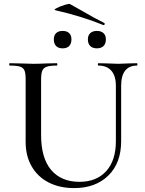

<svg xmlns="http://www.w3.org/2000/svg" viewBox="-20 -948 740 981"><path d="M483 -613Q480 -613 480 -619Q480 -625 483 -625L528 -624Q564 -622 585 -622Q603 -622 637 -624L680 -625Q682 -625 682 -619Q682 -613 680 -613Q640 -613 619.5 -587Q599 -561 599 -510V-227Q599 -115 533.5 -51Q468 13 359 13Q285 13 229 -15.5Q173 -44 142 -97.5Q111 -151 111 -223V-544Q111 -574 105 -588Q99 -602 82.5 -607.5Q66 -613 30 -613Q27 -613 27 -619Q27 -625 30 -625L80 -624Q124 -622 150 -622Q179 -622 221 -624L270 -625Q273 -625 273 -619Q273 -613 270 -613Q235 -613 218.5 -607Q202 -601 196 -586.5Q190 -572 190 -542V-258Q190 -140 241.5 -79.5Q293 -19 386 -19Q473 -19 522.5 -73.5Q572 -128 572 -226V-510Q572 -560 549 -586.5Q526 -613 483 -613ZM262 -896Q253 -898 270.5 -907Q288 -916 310.5 -923Q333 -930 338 -927L402 -891Q465 -854 512 -831Q515 -830 515 -826Q515 -823 513 -821Q511 -819 508 -820Q398 -865 262 -896ZM255 -747Q255 -767 266.5 -778.5Q278 -790 300 -790Q322 -790 333.5 -778.5Q345 -767 345 -747Q345 -725 333.5 -713Q322 -701 300 -701Q278 -701 266.5 -713Q255 -725 255 -747ZM429 -747Q429 -767 441 -778.5Q453 -790 475 -790Q497 -790 509 -778.5Q521 -767 521 -747Q521 -725 509 -713Q497 -701 475 -701Q453 -701 441 -713Q429 -725 429 -747Z"/></svg>

Font: Cormorant SC Medium
Style: Regular
Weight: 500
Designer: Christian Thalmann (Catharsis Fonts)
Foundry: Catharsis Fonts
Version: Version 4.000